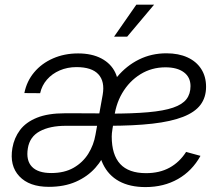

<svg xmlns="http://www.w3.org/2000/svg" viewBox="-20 -777 937 808"><path d="M185.5 9.3Q103 9.3 61.3 -35.2Q19.5 -79.6 32.2 -154.3Q39.6 -196.8 64.2 -229.7Q88.9 -262.7 135.3 -281.5Q181.6 -300.3 253.4 -300.3Q280.3 -300.3 304.7 -300.3Q329.1 -300.3 356.4 -300Q383.8 -299.8 417.5 -299.8L412.6 -247.6Q374.5 -247.6 334 -247.6Q293.5 -247.6 257.3 -247.6Q189.9 -247.6 147.5 -224.6Q105 -201.7 97.2 -152.8Q88.9 -102.1 114.3 -75.4Q139.6 -48.8 195.8 -48.8Q251 -48.8 289.8 -71Q328.6 -93.3 351.6 -130.1Q374.5 -167 381.8 -210L412.1 -377.9Q421.9 -434.1 394 -464.4Q366.2 -494.6 301.8 -494.6Q263.7 -494.6 231.4 -480.7Q199.2 -466.8 177.7 -442.1Q156.2 -417.5 148.9 -384.8L82.5 -385.3Q92.3 -435.1 123.8 -472.7Q155.3 -510.3 203.1 -531.2Q251 -552.2 308.6 -552.2Q366.7 -552.2 407 -530.8Q447.3 -509.3 465.3 -471.2Q483.4 -433.1 474.6 -382.8L436.5 -155.8L431.2 -154.8Q414.1 -107.4 381.1 -70.6Q348.1 -33.7 299.3 -12.2Q250.5 9.3 185.5 9.3ZM592.3 10.3Q526.4 10.3 481.2 -14.4Q436 -39.1 413.1 -87.2Q390.1 -135.3 390.1 -205.6Q390.1 -279.8 411.9 -343Q433.6 -406.2 472.9 -453.4Q512.2 -500.5 564.9 -526.6Q617.7 -552.7 680.2 -552.7Q731.4 -552.7 768.8 -535.6Q806.2 -518.6 826.7 -486.8Q847.2 -455.1 847.2 -411.6Q847.2 -367.2 823.7 -335.9Q800.3 -304.7 750.2 -285.2Q700.2 -265.6 621.6 -256.6Q543 -247.6 433.1 -247.6L440.4 -298.8Q537.6 -298.8 603.5 -304.7Q669.4 -310.5 708.5 -324Q747.6 -337.4 764.6 -359.6Q781.7 -381.8 781.7 -414.6Q781.7 -452.1 753.7 -472.9Q725.6 -493.7 676.3 -493.7Q618.2 -493.7 571 -464.6Q523.9 -435.5 494.1 -384.8Q464.4 -334 459 -268.1Q455.6 -248.5 453.6 -236.3Q451.7 -224.1 450.9 -216.6Q450.2 -209 450.2 -202.6Q450.2 -125.5 485.8 -86.9Q521.5 -48.3 594.7 -48.3Q651.4 -48.3 693.4 -71.3Q735.4 -94.2 763.2 -137.7L823.7 -121.1Q788.6 -57.6 729 -23.7Q669.4 10.3 592.3 10.3ZM460 -622.6 553.7 -757.3H628.4L515.1 -622.6Z"/></svg>

Font: Inter 17pt Light
Style: Italic
Weight: 300
Italic angle: -9.3988°
Version: Version 4.001;git-66647c0bb